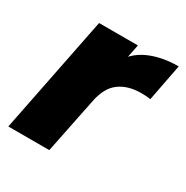

<svg xmlns="http://www.w3.org/2000/svg" viewBox="-133 -661 745 771"><g transform="rotate(30 239.5 -275.5)"><path d="M7 0 115 -542H295L264 -388L246 -432Q282 -497 341 -524Q400 -551 479 -551L446 -380Q434 -382 424 -382.5Q414 -383 403 -383Q341 -383 301.5 -353.5Q262 -324 249 -256L197 0Z"/></g></svg>

Font: Montserrat Thin ExtraBold
Style: Italic
Weight: 800
Italic angle: -11.3°
Version: Version 9.000